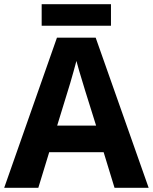

<svg xmlns="http://www.w3.org/2000/svg" viewBox="-20 -897 730 917"><path d="M527 0 475 -170H215L163 0H0L252 -717H437L690 0ZM387 -463Q382 -480 374 -506Q366 -532 358 -559Q350 -586 345 -606Q340 -586 331.5 -556.5Q323 -527 315.5 -500.5Q308 -474 304 -463L253 -297H439ZM510 -877V-774H179V-877Z"/></svg>

Font: Noto Sans Tai Tham
Style: Regular
Weight: 400
Designer: Monotype Design Team 2013. Revised by David WIlliams 2020
Foundry: Monotype Imaging Inc.
Version: Version 2.002